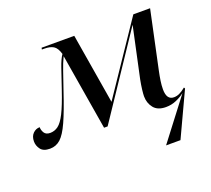

<svg xmlns="http://www.w3.org/2000/svg" viewBox="-128 -696 1169 1066"><g transform="rotate(-20 457.0 -163.0)"><path d="M680 210 865 -32Q843 -15 814.5 -2.5Q786 10 753 10Q704 10 681 -19Q658 -48 658 -88Q658 -101 661 -126.5Q664 -152 670 -183L734 -481H733L411 0H390L315 -450Q298 -415 284 -373Q270 -331 248 -268Q212 -160 185 -100.5Q158 -41 131.5 -17Q105 7 69 7Q30 7 14 -14.5Q-2 -36 -2 -61Q-2 -91 15 -108Q32 -125 55 -125Q55 -107 65 -91Q75 -75 100 -75Q126 -75 147.5 -91Q169 -107 191 -150.5Q213 -194 241 -277Q266 -351 281.5 -396Q297 -441 313 -464Q302 -502 282 -514Q262 -526 228 -526H214L216 -536H409L478 -121L758 -536H857L784 -193Q778 -165 774 -138Q770 -111 770 -88Q770 -26 813 -26Q829 -26 845 -33Q861 -40 883 -58L887 -51L765 210Z"/></g></svg>

Font: Noto Serif Display Medium
Style: Italic
Weight: 500
Italic angle: -12°
Designer: Monotype Design Team
Foundry: Monotype Imaging Inc.
Version: Version 2.009